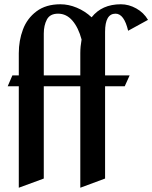

<svg xmlns="http://www.w3.org/2000/svg" viewBox="-20 -737 713 899"><path d="M673 -644 580 -593Q561 -673 521 -673Q472 -673 472 -588V-384H587L564 -333H472V99L356 142V-333H185V99L68 142V-333H16L38 -384H68V-488Q68 -547 87.5 -599Q107 -651 151 -684Q195 -717 263 -717Q301 -717 339.5 -701Q378 -685 409 -656Q457 -717 546 -717Q583 -717 618 -697.5Q653 -678 673 -644ZM185 -580V-384H356V-488Q356 -519 362 -552Q347 -608 319 -640.5Q291 -673 252 -673Q214 -673 199.5 -645.5Q185 -618 185 -580Z"/></svg>

Font: Amita
Style: Bold
Weight: 700
Designer: Eduardo Rodriguez Tunni, Modular Infotech, Brian J. Bonislawsky
Foundry: Eduardo Rodriguez Tunni, Modular Infotech, Brian J. Bonislawsky
Version: Version 1.003